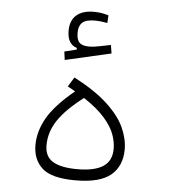

<svg xmlns="http://www.w3.org/2000/svg" viewBox="-51 -734 687 781"><g transform="rotate(5 293.0 -343.5)"><path d="M285.6 1.5Q187 1.5 149.2 -33.7Q111.3 -68.8 111.3 -127.4Q111.3 -183.6 142.6 -238.5Q173.8 -293.5 252.9 -358.9Q238.3 -367.7 221.7 -376.5L245.6 -415Q334.5 -368.2 384.3 -321.3Q434.1 -274.4 454.3 -229.2Q474.6 -184.1 474.6 -141.1Q474.6 -73.7 430.2 -36.1Q385.7 1.5 285.6 1.5ZM291.5 -335.4Q219.7 -280.3 188 -232.4Q156.2 -184.6 156.2 -130.4Q156.2 -84 189.7 -64.2Q223.1 -44.4 289.6 -44.4Q359.4 -44.4 394.5 -67.4Q429.7 -90.3 429.7 -140.1Q429.7 -167.5 418.7 -198.2Q407.7 -229 377.9 -263.4Q348.1 -297.9 291.5 -335.4ZM199.7 -482.4 195.3 -516.6 244.6 -528.8V-535.2Q205.1 -548.3 205.1 -602.1Q205.1 -644.5 230.2 -666.3Q255.4 -688 300.3 -688Q333 -688 361.3 -678.7L359.4 -647.5Q346.7 -649.4 335 -651.1Q323.2 -652.8 307.6 -652.8Q271.5 -652.8 256.8 -638.9Q242.2 -625 242.2 -598.6Q242.2 -568.8 254.2 -557.1Q266.1 -545.4 294.4 -545.4Q311.5 -545.4 335 -550.3Q358.4 -555.2 381.8 -559.6L387.2 -525.4Z"/></g></svg>

Font: Cascadia Mono NF ExtraLight
Style: Regular
Weight: 200
Monospace: yes
Designer: Aaron Bell
Foundry: Saja Typeworks
Version: Version 2404.023; ttfautohint (v1.8.4)